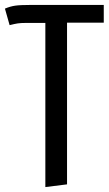

<svg xmlns="http://www.w3.org/2000/svg" viewBox="-25 -547 444 779"><path d="M396 -455H247V201L159 212V-454H82Q59 -454 46.5 -452Q34 -450 14 -445L-5 -512Q16 -521 36.5 -524Q57 -527 101 -527H396Z"/></svg>

Font: Fira Sans Extra Condensed
Style: Regular
Weight: 400
Width: 1
Designer: Carrois Corporate & Edenspiekermann AG
Foundry: Carrois Corporate GbR & Edenspiekermann AG
Version: Version 4.203